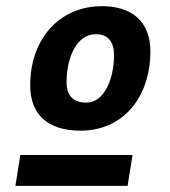

<svg xmlns="http://www.w3.org/2000/svg" viewBox="-20 -738 553 623"><path d="M311 -718C174 -718 78 -613 78 -461C78 -364 138 -314 241 -314C382 -314 468 -425 468 -572C468 -664 412 -718 311 -718ZM291 -627C331 -627 350 -602 350 -559C350 -485 320 -405 260 -405C220 -405 196 -426 196 -471C196 -550 228 -627 291 -627ZM30 -135H394L410 -235H46Z"/></svg>

Font: Bitter
Style: Bold Italic
Weight: 700
Designer: Sol Matas
Foundry: Sol Matas
Version: Version 1.002